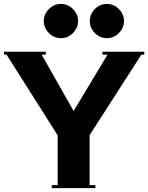

<svg xmlns="http://www.w3.org/2000/svg" viewBox="-30 -966 761 986"><path d="M519 -945.8Q554.7 -945.8 580.8 -919.2Q606.9 -892.6 606.9 -857.9Q606.9 -823.2 580.8 -796.6Q554.7 -770 519 -770Q482.9 -770 457 -796.4Q431.2 -822.8 431.2 -857.9Q431.2 -893.1 457 -919.4Q482.9 -945.8 519 -945.8ZM283.2 -945.8Q318.8 -945.8 345 -919.2Q371.1 -892.6 371.1 -857.9Q371.1 -823.2 345 -796.6Q318.8 -770 283.2 -770Q247.1 -770 220.9 -796.6Q194.8 -823.2 194.8 -857.9Q194.8 -892.6 220.9 -919.2Q247.1 -945.8 283.2 -945.8ZM235.8 0V-15.1H266.1V-271L3.9 -685.1H-9.8V-700.2H205.1V-685.1H184.1L348.1 -396L522 -685.1H496.1V-700.2H710.9V-685.1H695.8L430.2 -272V-15.1H460V0Z"/></svg>

Font: Copperplate CC
Style: Bold
Weight: 700
Designer: indestructible type*
Foundry: Cowboy Collective
Version: Version 1.000